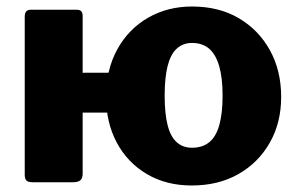

<svg xmlns="http://www.w3.org/2000/svg" viewBox="-20 -560 910 590"><path d="M234 -511V-27Q234 -12 227 -6Q220 0 204 0H80Q66 0 61 -5.5Q56 -11 56 -23V-509Q56 -530 74 -530H217Q234 -530 234 -511ZM102 -214Q80 -214 80 -234V-318Q80 -336 100 -336L451 -337Q470 -337 470 -319V-234Q470 -214 448 -214ZM569 10Q491 10 431.5 -25Q372 -60 339 -121.5Q306 -183 306 -262Q306 -346 340.5 -408.5Q375 -471 435 -505.5Q495 -540 570 -540Q653 -540 714 -504Q775 -468 809.5 -405.5Q844 -343 844 -262Q844 -183 809 -121.5Q774 -60 712.5 -25Q651 10 569 10ZM570 -106Q602 -106 623 -123Q644 -140 654 -176Q664 -212 664 -266Q664 -321 653.5 -357Q643 -393 622.5 -410.5Q602 -428 570 -428Q542 -428 523 -410.5Q504 -393 495 -357Q486 -321 486 -266Q486 -211 495 -175.5Q504 -140 523 -123Q542 -106 570 -106Z"/></svg>

Font: Libre Franklin ExtraBold
Style: Regular
Weight: 800
Designer: Pablo Impallari, Rodrigo Fuenzalida, Nhung Nguyen
Foundry: Impallari Type
Version: Version 3.000